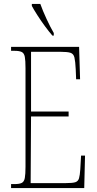

<svg xmlns="http://www.w3.org/2000/svg" viewBox="-20 -951 489 971"><path d="M36 0V-20H53Q78 -20 90 -26Q102 -32 105.5 -51Q109 -70 109 -108V-606Q109 -645 105.5 -663.5Q102 -682 90 -688Q78 -694 53 -694H36V-714H380L385 -550H365L363 -600Q361 -641 356.5 -660Q352 -679 336.5 -684Q321 -689 287 -689H137V-387H327V-362H137L135 -25H314Q347 -25 361 -29.5Q375 -34 379.5 -49Q384 -64 386 -94L390 -164H410L406 0ZM245 -771Q229 -789 208 -817.5Q187 -846 168.5 -875Q150 -904 141 -921V-931H184Q196 -897 215.5 -855Q235 -813 252 -784V-771Z"/></svg>

Font: Noto Serif Myanmar ExtraCondensed Thin
Style: Regular
Weight: 100
Width: 2
Designer: Ben Mitchell and the Monotype Design Team
Foundry: Monotype Imaging Inc.
Version: Version 2.106; ttfautohint (v1.8.4.7-5d5b)